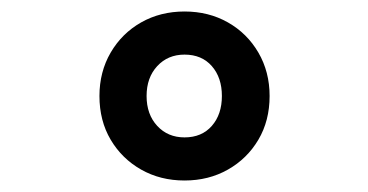

<svg xmlns="http://www.w3.org/2000/svg" viewBox="-20 -706 640 334"><path d="M301 -392Q259 -392 225.5 -411Q192 -430 172.5 -463Q153 -496 153 -539Q153 -581 172.5 -614.5Q192 -648 225.5 -667Q259 -686 301 -686Q343 -686 376.5 -667Q410 -648 429.5 -614.5Q449 -581 449 -539Q449 -496 429.5 -463Q410 -430 376.5 -411Q343 -392 301 -392ZM301 -467Q331 -467 348.5 -487Q366 -507 366 -539Q366 -571 348.5 -591Q331 -611 301 -611Q272 -611 253.5 -591Q235 -571 235 -539Q235 -507 253.5 -487Q272 -467 301 -467Z"/></svg>

Font: Source Code Pro ExtraLight ExtraBold
Style: Regular
Weight: 800
Monospace: yes
Version: Version 1.018;hotconv 1.0.116;makeotfexe 2.5.65601